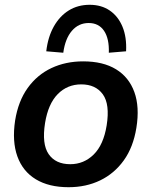

<svg xmlns="http://www.w3.org/2000/svg" viewBox="-20 -771 632 801"><path d="M266 10Q184 10 129.5 -23Q75 -56 52.5 -118.5Q30 -181 43 -268Q56 -349 95.5 -404Q135 -459 194.5 -487Q254 -515 327 -515Q410 -515 464 -482Q518 -449 540.5 -387Q563 -325 549 -238Q536 -157 496.5 -102Q457 -47 398 -18.5Q339 10 266 10ZM273 -86Q330 -86 371 -126.5Q412 -167 425 -248Q439 -336 409 -377.5Q379 -419 319 -419Q261 -419 221 -378.5Q181 -338 168 -258Q154 -170 183 -128Q212 -86 273 -86ZM244 -551 173 -557Q180 -617 204.5 -660.5Q229 -704 267 -727.5Q305 -751 354 -751Q403 -751 438 -727Q473 -703 491 -659.5Q509 -616 506 -557L434 -551Q436 -610 414 -642.5Q392 -675 350 -675Q308 -675 280 -642.5Q252 -610 244 -551Z"/></svg>

Font: Mulish ExtraLight
Style: Bold Italic
Weight: 700
Italic angle: -9°
Version: Version 3.603